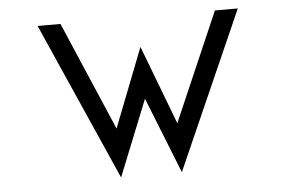

<svg xmlns="http://www.w3.org/2000/svg" viewBox="-46 -644 1095 727"><g transform="rotate(-5 501.5 -280.5)"><path d="M385 -167 208 -580H121L386 19L502 -270L617 19L882 -580H795L616 -167L502 -467Z"/></g></svg>

Font: Charger Monospace
Style: Regular
Weight: 400
Designer: Jasper
Foundry: Cannot Into Space Fonts
Version: Version 0.980